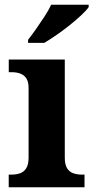

<svg xmlns="http://www.w3.org/2000/svg" viewBox="-20 -786 392 806"><path d="M16.6 0V-53H29Q49.3 -53 65.2 -59Q81.1 -64.9 90.5 -80.3Q100 -95.7 100 -124.1V-416.1Q100 -443.2 90.3 -457.4Q80.5 -471.7 64.6 -477.3Q48.7 -483 29 -483H16.8V-536H252V-123.9Q252 -95.8 261.3 -80.3Q270.5 -64.8 286.9 -58.9Q303.3 -53 323 -53H334.8V0ZM97.9 -619Q112.9 -638 131.2 -664Q149.5 -690 167.1 -717Q184.7 -744 194.7 -766H352.2V-756Q343.2 -743 322 -723Q300.8 -703 273.4 -681Q245.9 -659 217.7 -639.5Q189.5 -620 166 -606H97.9Z"/></svg>

Font: Noto Serif Gurmukhi
Style: Regular
Weight: 400
Designer: Vaibhav Singh and the Monotype Design Team
Foundry: Monotype Imaging Inc.
Version: Version 2.003